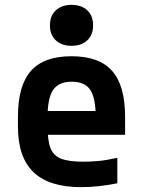

<svg xmlns="http://www.w3.org/2000/svg" viewBox="-20 -762 590 792"><path d="M315 10Q183 10 118.5 -51.5Q54 -113 54 -240V-280Q54 -409 107.5 -469.5Q161 -530 275 -530Q389 -530 442.5 -469.5Q496 -409 496 -280V-206H119V-304H402L375 -272V-275Q375 -357 352.5 -391Q330 -425 276 -425Q222 -425 199 -391Q176 -357 176 -275V-245Q176 -184 188 -152Q200 -120 232 -107.5Q264 -95 323 -95Q355 -95 387 -98Q419 -101 464 -111V-6Q430 1 391 5.5Q352 10 315 10ZM275 -573Q235 -573 210.5 -595.5Q186 -618 186 -657Q186 -697 210.5 -719.5Q235 -742 275 -742Q316 -742 340 -719.5Q364 -697 364 -657Q364 -618 340 -595.5Q316 -573 275 -573Z"/></svg>

Font: M PLUS Code Latin SemiExpanded SemiBold
Style: Regular
Weight: 600
Width: 6
Designer: Coji Morishita
Foundry: UNDERFOREST DESIGN
Version: Version 1.002; ttfautohint (v1.8.3)